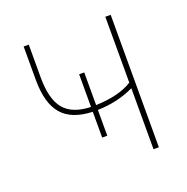

<svg xmlns="http://www.w3.org/2000/svg" viewBox="-100 -613 689 707"><g transform="rotate(-20 245.0 -259.5)"><path d="M385 -519H406V0H385V-239Q321 -208 242 -206V-105H222V-206Q140 -209 102.5 -253Q65 -297 65 -388V-519H85V-390Q85 -305 117.5 -266Q150 -227 222 -225V-353H242V-225Q333 -228 385 -261Z"/></g></svg>

Font: Raleway-v4020 Thin
Style: Regular
Weight: 250
Designer: Matt McInerney, Pablo Impallari, Rodrigo Fuenzalida
Foundry: Matt McInerney, Pablo Impallari, Rodrigo Fuenzalida
Version: Version 4.020;PS 004.020;hotconv 1.0.88;makeotf.lib2.5.64775